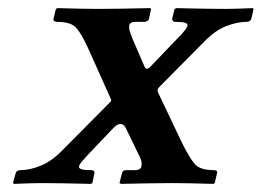

<svg xmlns="http://www.w3.org/2000/svg" viewBox="-20 -453 646 474"><path d="M199 -73Q189 -62 182 -54Q175 -46 175 -41Q175 -33 203 -33H207Q215 -31 213 -25L208 -1L204 1Q204 1 183.5 0.5Q163 0 135 -0.5Q107 -1 83 -1Q70 -1 54 -0.5Q38 0 26.5 0.5Q15 1 15 1L12 -1L18 -23Q20 -33 31 -33Q53 -33 79.5 -43.5Q106 -54 131 -79L251 -200Q256 -204 254 -208L197 -335Q181 -370 168 -384.5Q155 -399 121 -399Q117 -399 114 -401Q111 -403 112 -406L118 -431L122 -433Q122 -433 139 -432.5Q156 -432 179.5 -431.5Q203 -431 222 -431Q247 -431 276.5 -431.5Q306 -432 328 -432.5Q350 -433 350 -433L353 -431L348 -407Q347 -403 343 -401Q339 -399 337 -399H314Q301 -399 299 -390Q298 -383 301 -374Q304 -365 306 -360L337 -288Q341 -279 350 -287L419 -359Q443 -383 443 -391Q443 -399 416 -399H412Q405 -400 405 -407L411 -431L416 -433Q416 -433 436 -432.5Q456 -432 484.5 -431.5Q513 -431 536 -431Q549 -431 565 -431.5Q581 -432 592.5 -432.5Q604 -433 604 -433L606 -431L601 -409Q599 -399 588 -399Q566 -399 539.5 -389Q513 -379 487 -353L373 -238Q367 -232 370 -225L430 -99Q447 -65 460 -49Q473 -33 507 -33Q518 -33 516 -26L510 -1L507 1Q507 1 490 0.5Q473 0 449.5 -0.5Q426 -1 406 -1Q382 -1 352 -0.5Q322 0 300.5 0.5Q279 1 279 1L275 -1L281 -25Q282 -30 285.5 -31.5Q289 -33 291 -33H313Q327 -33 329 -42Q331 -50 328 -58.5Q325 -67 322 -72L291 -136Q286 -147 277 -147Q269 -147 258 -135Z"/></svg>

Font: Libertinus Serif Semibold Italic
Style: Regular
Weight: 600
Italic angle: -11.5°
Designer: Philipp H. Poll, Khaled Hosny
Foundry: Caleb Maclennan
Version: Version 7.051;RELEASE